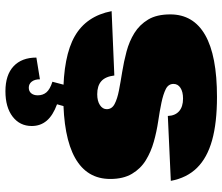

<svg xmlns="http://www.w3.org/2000/svg" viewBox="-76 -517 819 707"><g transform="rotate(90 333.5 -163.5)"><path d="M332 13Q187 13 113 -29.5Q39 -72 21 -165L258 -175Q262 -142 279 -127Q296 -112 327 -112Q352 -112 367 -122Q382 -132 382 -147Q382 -166 363 -176Q344 -186 313 -192Q282 -198 244.5 -204Q207 -210 169.5 -220Q132 -230 101.5 -249Q71 -268 52 -299.5Q33 -331 33 -381Q33 -466 109 -509.5Q185 -553 337 -553Q432 -553 496.5 -535Q561 -517 598 -479.5Q635 -442 646 -383L407 -372Q406 -399 389.5 -413.5Q373 -428 343 -428Q318 -428 303.5 -418.5Q289 -409 289 -393Q289 -374 308 -364.5Q327 -355 358 -348.5Q389 -342 426.5 -336.5Q464 -331 501.5 -320.5Q539 -310 570 -291Q601 -272 620 -240Q639 -208 639 -160Q639 -74 561.5 -30.5Q484 13 332 13ZM316 226Q256 226 224 196Q192 166 192 112L272 99Q272 118 280.5 129Q289 140 303 140Q316 140 323.5 131Q331 122 331 107Q331 88 320 75Q309 62 281 53L295 0H374L364 36Q405 51 424.5 74Q444 97 444 129Q444 173 409.5 199.5Q375 226 316 226Z"/></g></svg>

Font: Pathway Extreme SemiCondensed Black
Style: Regular
Weight: 900
Width: 4
Version: Version 1.001;gftools[0.9.26]